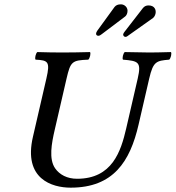

<svg xmlns="http://www.w3.org/2000/svg" viewBox="-20 -855 810 885"><path d="M286.8 -493C305.1 -572 312.2 -577 386.9 -580C394.3 -586 399.6 -609 395 -615C354.8 -614 311 -613 265.5 -613C226 -613 188.3 -614 152 -615C144.6 -609 139.3 -586 143.9 -580C201.2 -577 212.1 -572 193.8 -493L131.7 -224C86.9 -30 219.7 10 305.7 10C502.7 10 579.6 -111 618.6 -280L667.8 -493C686.1 -572 700.7 -575 759.9 -580C767.3 -586 772.6 -609 768 -615C731.8 -614 693 -613 669.5 -613C649 -613 598.8 -614 555 -615C547.6 -609 542.3 -586 546.9 -580C617.5 -574 632.6 -570 614.8 -493L561.7 -263C537.2 -157 497.2 -31 335.2 -31C289.2 -31 254.5 -50 234.2 -79C204.2 -122 217.8 -194 232.1 -256ZM696.8 -792C700.6 -808.2 693.6 -830 664.6 -830C653.6 -830 645.7 -826 638.9 -818L554.4 -709C550.8 -704.4 548.8 -701 548.1 -698C546.3 -690 553.1 -685 558.1 -685C561.1 -685 564.4 -686 566.8 -688L685.2 -772C690.2 -776 694.8 -783 696.8 -792ZM567 -797C572.4 -820.3 553.5 -835 537.8 -835C522.8 -835 514.9 -831 508 -823L428.1 -713C425.3 -709.2 423.5 -704 423.1 -702C421.5 -695 426.3 -690 433.3 -690C438.9 -690 443.7 -693.5 449 -697.5L555.6 -778C561.5 -782 565.2 -789 567 -797Z"/></svg>

Font: Linux Libertine Mono O
Style: Mono Oblique
Weight: 400
Italic angle: -13°
Designer: Philipp H. Poll
Foundry: Philipp H. Poll
Version: Version 5.1.7